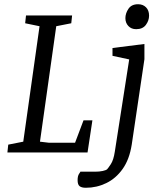

<svg xmlns="http://www.w3.org/2000/svg" viewBox="-20 -721 754 908"><path d="M19 -37 90 -51 167 -597 99 -611 103 -648H321L317 -611L246 -597L169 -51L211 -46H335L375 -152H417L394 0H15ZM386 167Q366 167 356.5 159.5Q347 152 347 131Q347 111 354 101Q361 91 360 91H429Q450 91 466 87.5Q482 84 487 79Q491 75 504 55.5Q517 36 523 -4L591 -440L512 -457V-494L663 -513V-441L603 -37Q592 33 560 78Q528 123 482.5 145Q437 167 386 167ZM624 -583Q601 -583 587 -598Q573 -613 573 -635Q573 -658 587.5 -679.5Q602 -701 633 -701Q656 -701 670.5 -686.5Q685 -672 685 -647Q685 -624 670 -603.5Q655 -583 624 -583Z"/></svg>

Font: Faustina VF Beta
Style: Italic
Weight: 400
Italic angle: -8°
Designer: Alfonso Garcia
Foundry: Omnibus-Type
Version: Version 1.006